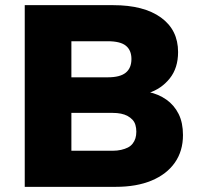

<svg xmlns="http://www.w3.org/2000/svg" viewBox="-20 -725 781 745"><path d="M76 0V-705H419Q538 -705 604.5 -657Q671 -609 671 -523Q671 -461 638.5 -420.5Q606 -380 556 -364V-368Q595 -360 625.5 -338.5Q656 -317 673 -283Q690 -249 690 -201Q690 -139 658.5 -94Q627 -49 568.5 -24.5Q510 0 429 0ZM257 -140H416Q435 -140 450 -143.5Q465 -147 476 -152.5Q487 -158 494.5 -167.5Q502 -177 505.5 -188.5Q509 -200 509 -214Q509 -228 505.5 -240Q502 -252 494 -260.5Q486 -269 475 -275Q464 -281 449.5 -284Q435 -287 416 -287H257ZM257 -425H398Q446 -425 468 -443Q490 -461 490 -496Q490 -530 468.5 -547.5Q447 -565 398 -565H257Z"/></svg>

Font: Nunito Sans 9pt Black
Style: Regular
Weight: 900
Version: Version 3.101;gftools[0.9.27]